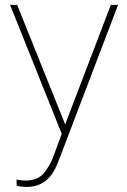

<svg xmlns="http://www.w3.org/2000/svg" viewBox="-20 -548 518 782"><path d="M249 -50.8 431.6 -528.3H460.9L226.1 87.9Q219.7 104.5 210.7 126Q201.7 147.5 186.5 167.5Q171.4 187.5 147.2 200.4Q123 213.4 86.9 213.4Q79.1 213.4 66.4 211.9Q53.7 210.4 47.9 208L47.4 183.1Q54.7 185.1 66.4 186.3Q78.1 187.5 83 187.5Q132.3 187.5 157.7 158.2Q183.1 128.9 199.7 83L231.4 -2.9L21 -528.3H49.8L245.6 -41Z"/></svg>

Font: Vazirmatn RD UI Thin
Style: Regular
Weight: 100
Designer: Saber Rastikerdar
Foundry: Saber Rastikerdar
Version: Version 33.003